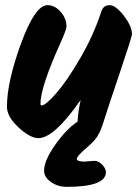

<svg xmlns="http://www.w3.org/2000/svg" viewBox="-20 -548 532 745"><path d="M309 79 346 76Q362 76 376.5 91Q391 106 391 120Q391 177 239 177Q204 177 177.5 158Q151 139 151 115Q151 75 194.5 13.5Q238 -48 281 -76Q283 -116 293 -160Q190 -12 129 -12Q97 -12 52 -53.5Q7 -95 7 -134Q7 -230 61.5 -379Q116 -528 164 -528Q193 -528 215.5 -502Q238 -476 238 -445Q238 -433 213 -378Q137 -209 137 -145Q137 -139 142 -139Q157 -139 198.5 -186.5Q240 -234 291.5 -322.5Q343 -411 373 -503Q381 -528 405 -528Q429 -528 460.5 -487Q492 -446 492 -416Q492 -405 446 -269Q400 -133 385 -85Q370 -37 362 -27Q354 -7 316 25.5Q278 58 278 68.5Q278 79 309 79Z"/></svg>

Font: Kalam
Style: Bold
Weight: 700
Version: Version 2.001;PS 1.0;hotconv 1.0.79;makeotf.lib2.5.61930; tt